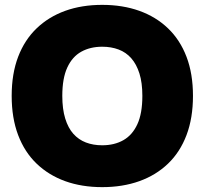

<svg xmlns="http://www.w3.org/2000/svg" viewBox="-20 -759 841 789"><path d="M400 10Q316 10 248 -14.5Q180 -39 130.5 -86.5Q81 -134 54.5 -204Q28 -274 28 -365Q28 -456 54.5 -525.5Q81 -595 130.5 -642.5Q180 -690 248 -714.5Q316 -739 400 -739Q484 -739 552.5 -714.5Q621 -690 670.5 -642.5Q720 -595 746.5 -525.5Q773 -456 773 -365Q773 -274 746.5 -204Q720 -134 670.5 -86.5Q621 -39 552.5 -14.5Q484 10 400 10ZM400 -162Q450 -162 487 -183Q524 -204 544.5 -248.5Q565 -293 565 -365Q565 -419 553 -457Q541 -495 519.5 -519.5Q498 -544 467.5 -555.5Q437 -567 400 -567Q351 -567 314 -546.5Q277 -526 256.5 -481.5Q236 -437 236 -365Q236 -311 248 -272Q260 -233 281.5 -209Q303 -185 333 -173.5Q363 -162 400 -162Z"/></svg>

Font: Mona Sans ExtraLight Black
Style: Regular
Weight: 900
Version: Version 2.000